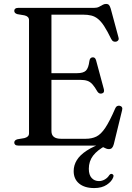

<svg xmlns="http://www.w3.org/2000/svg" viewBox="-20 -740 672 976"><path d="M201.5 -368H371.5Q403.5 -368 416.8 -381Q430 -394 434.5 -430.5Q436 -439.5 440 -443.8Q444 -448 450.5 -448.5Q464 -450 468.5 -433L508 -286.5Q510 -277.5 507.8 -272.2Q505.5 -267 498.5 -265Q491.5 -263 485.8 -265.2Q480 -267.5 475.5 -274Q461.5 -298.5 449.8 -311.5Q438 -324.5 423.8 -329.2Q409.5 -334 388 -334H201.5ZM52.5 -685Q52.5 -692 57.5 -696Q62.5 -700 73 -700H458.5Q473 -700 483 -705Q493 -710 501.2 -715Q509.5 -720 519 -720Q529 -720 534 -714.5Q539 -709 543 -695.5L582 -551Q585 -542.5 582 -536.8Q579 -531 571.5 -528.5Q563.5 -526.5 556.8 -529.5Q550 -532.5 545.5 -541.5Q526 -581.5 510.2 -606Q494.5 -630.5 478.5 -643.5Q462.5 -656.5 444.2 -661Q426 -665.5 402.5 -665.5H241.5V-74Q241.5 -54 253.8 -44.2Q266 -34.5 291 -34.5H415Q446.5 -34.5 469.8 -45.8Q493 -57 515.2 -90.2Q537.5 -123.5 566 -189.5Q569.5 -197.5 575 -200.5Q580.5 -203.5 588 -202.5Q596 -201 599.8 -195Q603.5 -189 600.5 -179L558.5 -7Q555 6 549.2 12Q543.5 18 533 18Q524 18 515.8 13.5Q507.5 9 497 4.5Q486.5 0 471 0H73Q62.5 0 57.5 -4.2Q52.5 -8.5 52.5 -15Q52.5 -27.5 68.5 -32L104 -38Q115.5 -41 121.5 -46.8Q127.5 -52.5 127.5 -62.5V-637.5Q127.5 -647.5 121.5 -653.5Q115.5 -659.5 104 -662L68.5 -668Q52.5 -672.5 52.5 -685ZM510 -16 519 -0.5Q474.5 23 453 51.5Q431.5 80 431.5 118Q431.5 149 446 164.8Q460.5 180.5 483 180.5Q498.5 180.5 512.8 172.2Q527 164 535 151Q538.5 146.5 541.8 144.8Q545 143 549.5 144.5Q553.5 145.5 556 149.8Q558.5 154 555.5 161.5Q548 182.5 522.8 199.2Q497.5 216 459 216Q410 216 382.2 193Q354.5 170 354.5 130Q354.5 100 370.5 74Q386.5 48 421 25.5Q455.5 3 510 -16Z"/></svg>

Font: Fraunces 48pt
Style: Regular
Weight: 400
Version: Version 1.000;[b76b70a41]